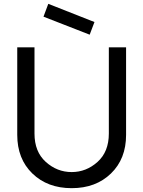

<svg xmlns="http://www.w3.org/2000/svg" viewBox="-20 -967 748 1002"><path d="M448 -786 207 -880 232 -947 473 -852ZM70 -263V-720H160V-270Q160 -175 219 -122Q278 -69 354 -69Q430 -69 489 -122Q548 -175 548 -270V-720H638V-263Q638 -138 559 -61.5Q480 15 354 15Q228 15 149 -61.5Q70 -138 70 -263Z"/></svg>

Font: Manrope Medium
Style: Medium
Weight: 500
Designer: Mikhail Sharanda
Foundry: Mikhail Sharanda
Version: Version 4.000;hotconv 1.0.109;makeotfexe 2.5.65596